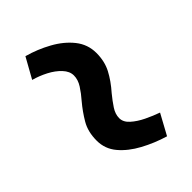

<svg xmlns="http://www.w3.org/2000/svg" viewBox="-23 -995 543 543"><g transform="rotate(45 249.0 -723.0)"><path d="M88.5 -627.5 27.5 -661.5Q38 -699.5 56.8 -733.5Q75.5 -767.5 102.2 -788.8Q129 -810 163 -810Q196.5 -810 222.2 -796.5Q248 -783 274 -760Q291 -746 307 -735.5Q323 -725 339 -725Q355 -725 368.2 -739.8Q381.5 -754.5 392 -776.2Q402.5 -798 409.5 -818L471 -784.5Q459.5 -746 441 -711.8Q422.5 -677.5 397.2 -656.2Q372 -635 339 -635Q303.5 -635 278 -650Q252.5 -665 230 -684Q213.5 -698.5 196.8 -709.2Q180 -720 163 -720Q146.5 -720 131.5 -706Q116.5 -692 105.5 -670.8Q94.5 -649.5 88.5 -627.5Z"/></g></svg>

Font: League Gothic SemiCondensed
Style: Regular
Weight: 400
Width: 4
Designer: The League of Moveable Type
Version: Version 2.001